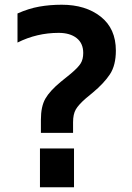

<svg xmlns="http://www.w3.org/2000/svg" viewBox="-20 -792 557 812"><path d="M153 -286Q153 -342 172 -375Q191 -408 237 -446L279 -480Q310 -506 321 -523.5Q332 -541 332 -568Q332 -609 304 -631Q276 -653 228 -653Q136 -653 54 -612V-735Q101 -756 146 -764Q191 -772 241 -772Q342 -772 406 -721.5Q470 -671 470 -578Q470 -516 445 -478Q420 -440 372 -400L343 -376Q312 -349 300.5 -329Q289 -309 289 -275V-230H153ZM149 -164H293V0H149Z"/></svg>

Font: Biryani
Style: Bold
Weight: 700
Designer: Dan Reynolds and Mathieu Reguer
Foundry: Dan Reynolds and Mathieu Reguer
Version: Version 1.004; ttfautohint (v1.1) -l 5 -r 5 -G 72 -x 0 -D la